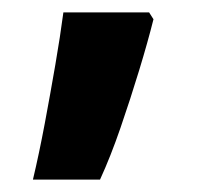

<svg xmlns="http://www.w3.org/2000/svg" viewBox="-20 -154 333 309"><path d="M227 -123Q218 -87 204 -41Q190 5 174 51.5Q158 98 141 135H33Q43 93 52 45Q61 -3 69 -49.5Q77 -96 82 -134H220Z"/></svg>

Font: Noto Sans Georgian Bold
Style: Regular
Weight: 700
Designer: Monotype Design Team, Akaki Razmadze
Foundry: Google LLC
Version: Version 2.005; ttfautohint (v1.8.4.7-5d5b)